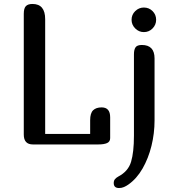

<svg xmlns="http://www.w3.org/2000/svg" viewBox="-20 -729 877 969"><path d="M493 -187Q536 -187 536 -137V-32Q536 -14 520.5 -7Q505 0 476 0H146Q100 0 100 -50V-659Q100 -687 110.5 -698Q121 -709 144 -709Q208 -709 208 -632V-53H435V-122Q435 -158 450 -172.5Q465 -187 493 -187ZM656 -455Q656 -478 664 -490Q672 -502 696 -502Q760 -502 760 -434V-121Q760 -56 744.5 7Q729 70 699.5 121.5Q670 173 627 203Q617 210 605.5 215Q594 220 581 220Q554 220 554 195Q554 183 560 175.5Q566 168 577 162Q627 136 641.5 87.5Q656 39 656 -44ZM644 -629Q644 -655 662.5 -673Q681 -691 706 -691Q732 -691 750 -673Q768 -655 768 -629Q768 -604 750 -585.5Q732 -567 706 -567Q681 -567 662.5 -585.5Q644 -604 644 -629Z"/></svg>

Font: Marmelad
Style: Regular
Weight: 400
Designer: Manvel Shmavonyan
Foundry: Cyreal
Version: Version 1.110; ttfautohint (v1.8.4.7-5d5b)